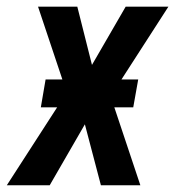

<svg xmlns="http://www.w3.org/2000/svg" viewBox="-49 -548 518 568"><path d="M179.7 -528.3 223.1 -356 322.8 -528.3H449.2L278.3 -263.2L366.2 0H249.5L202.1 -180.2L98.1 0H-28.8L148.4 -274.4L63.5 -528.3ZM359.9 -313 345.2 -230.5H71.8L85.9 -313Z"/></svg>

Font: Roboto Condensed Medium
Style: Italic
Weight: 500
Italic angle: -12°
Designer: Christian Robertson
Foundry: Google
Version: Version 3.0; 2020